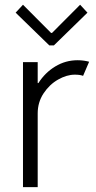

<svg xmlns="http://www.w3.org/2000/svg" viewBox="-20 -771 395 791"><path d="M74.7 -515.1H135.3V-428.7H138.2Q165.5 -471.7 207.8 -497.3Q250 -522.9 299.8 -522.9Q313 -522.9 326.2 -521Q339.4 -519 347.2 -516.6L322.3 -458.5Q310.1 -463.4 288.1 -463.4Q254.9 -463.4 219.2 -443.1Q183.6 -422.9 159.4 -386.2Q135.3 -349.6 135.3 -303.7V0H74.7ZM190.4 -635.3H194.3L310.1 -751.5L340.3 -718.8L202.1 -584H183.1L44.4 -718.8L74.7 -751.5Z"/></svg>

Font: Reddit Sans Light
Style: Regular
Weight: 300
Designer: Stephen Hutchings
Foundry: Reddit
Version: Version 1.013